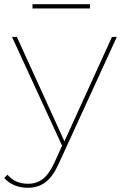

<svg xmlns="http://www.w3.org/2000/svg" viewBox="-41 -692 591 909"><path d="M-21 151 -6 135Q15 158 38 168Q61 178 92 178Q132 178 161.5 155.5Q191 133 217 77L255 -7L260 -14L489 -517H512L237 83Q209 145 174 171Q139 197 91 197Q57 197 28.5 185.5Q0 174 -21 151ZM16 -517H39L268 -14L259 11ZM113 -672H385V-652H113Z"/></svg>

Font: iiserrat Thin
Style: Regular
Weight: 100
Designer: Akira Ohta
Foundry: Akira Ohta
Version: Version 1.200;Glyphs 3.3.1 (3343)